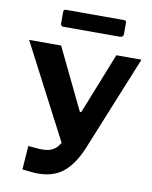

<svg xmlns="http://www.w3.org/2000/svg" viewBox="-101 -1022 872 1099"><g transform="rotate(10 335.5 -472.5)"><path d="M105 -5 115 -143 150 -140Q200 -134 231 -140.5Q262 -147 282.5 -170Q303 -193 319 -234L521 -742H667L444 -194Q397 -78 327 -32Q257 14 143 -1ZM313 -168 14 -742H200L369 -392Q375 -378 383 -394L424 -383ZM543 -934V-869Q543 -850 520 -850H196Q186 -850 182 -854.5Q178 -859 178 -868V-932Q178 -948 191 -948H530Q543 -948 543 -934Z"/></g></svg>

Font: Libre Franklin
Style: Bold
Weight: 700
Designer: Pablo Impallari, Rodrigo Fuenzalida, Nhung Nguyen
Foundry: Impallari Type
Version: Version 3.000